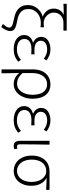

<svg xmlns="http://www.w3.org/2000/svg" viewBox="925 -1760 1037 2927"><g transform="rotate(90 1443.5 -296.5)"><path d="M345 178Q361 159 371.5 145.5Q382 132 388.5 121Q395 110 397.5 100.5Q400 91 400 79Q400 66 394.5 56.5Q389 47 374 39Q359 31 333.5 24Q308 17 269 9Q226 1 187.5 -13.5Q149 -28 120 -53Q91 -78 74 -115Q57 -152 57 -206Q57 -248 71 -284Q85 -320 108.5 -348.5Q132 -377 163 -397.5Q194 -418 229 -427V-431Q179 -452 145 -493.5Q111 -535 111 -597Q111 -651 136 -689.5Q161 -728 205 -749Q180 -749 160.5 -749Q141 -749 122.5 -748.5Q104 -748 84 -747Q64 -746 38 -745V-795H447V-745H322Q293 -745 266 -735Q239 -725 218 -706.5Q197 -688 184.5 -660Q172 -632 172 -596Q172 -562 187 -534Q202 -506 224.5 -486Q247 -466 274.5 -455Q302 -444 328 -444Q348 -444 361.5 -445Q375 -446 396 -450V-395Q376 -399 360 -399.5Q344 -400 324 -400Q286 -400 249.5 -387.5Q213 -375 183.5 -351Q154 -327 136 -292Q118 -257 118 -211Q118 -166 133 -136Q148 -106 173.5 -86.5Q199 -67 233 -56Q267 -45 304 -39Q342 -32 370.5 -23.5Q399 -15 417.5 -3Q436 9 445 26.5Q454 44 454 69Q454 92 439.5 126Q425 160 393 202Z M728 13Q680 13 640.5 1.5Q601 -10 573 -30.5Q545 -51 529.5 -80Q514 -109 514 -145Q514 -174 523.5 -197Q533 -220 549 -236.5Q565 -253 585.5 -263.5Q606 -274 628 -280V-285Q586 -302 564 -334.5Q542 -367 542 -407Q542 -442 557 -468Q572 -494 598.5 -511.5Q625 -529 659.5 -538Q694 -547 733 -547Q782 -547 823.5 -530.5Q865 -514 901 -487L875 -446Q841 -471 807 -484Q773 -497 734 -497Q707 -497 682.5 -491Q658 -485 640 -473Q622 -461 611.5 -443Q601 -425 601 -401Q601 -359 634.5 -331Q668 -303 745 -303Q760 -303 774 -303Q788 -303 808 -305V-254Q785 -256 766.5 -256.5Q748 -257 729 -257Q652 -257 613 -228.5Q574 -200 574 -149Q574 -96 617 -66Q660 -36 735 -36Q780 -36 816 -49.5Q852 -63 893 -97L921 -55Q874 -18 830 -2.5Q786 13 728 13Z M1038 -281Q1038 -347 1056 -397Q1074 -447 1105 -480Q1136 -513 1177 -530Q1218 -547 1264 -547Q1319 -547 1360 -528Q1401 -509 1429 -473.5Q1457 -438 1471 -387.5Q1485 -337 1485 -275Q1485 -207 1466.5 -153.5Q1448 -100 1417.5 -63Q1387 -26 1347.5 -6.5Q1308 13 1266 13Q1218 13 1176 -5Q1134 -23 1093 -70Q1094 -32 1094.5 0.5Q1095 33 1095.5 64.5Q1096 96 1096.5 128.5Q1097 161 1097 199H1038ZM1261 -38Q1295 -38 1325 -55Q1355 -72 1377 -103Q1399 -134 1412 -177.5Q1425 -221 1425 -275Q1425 -323 1415.5 -363.5Q1406 -404 1386.5 -433.5Q1367 -463 1336 -479.5Q1305 -496 1262 -496Q1229 -496 1198.5 -482.5Q1168 -469 1145 -441.5Q1122 -414 1108 -371.5Q1094 -329 1094 -271V-123Q1116 -96 1137.5 -79.5Q1159 -63 1179.5 -54Q1200 -45 1220.5 -41.5Q1241 -38 1261 -38Z M1811 13Q1763 13 1723.5 1.5Q1684 -10 1656 -30.5Q1628 -51 1612.5 -80Q1597 -109 1597 -145Q1597 -174 1606.5 -197Q1616 -220 1632 -236.5Q1648 -253 1668.5 -263.5Q1689 -274 1711 -280V-285Q1669 -302 1647 -334.5Q1625 -367 1625 -407Q1625 -442 1640 -468Q1655 -494 1681.5 -511.5Q1708 -529 1742.5 -538Q1777 -547 1816 -547Q1865 -547 1906.5 -530.5Q1948 -514 1984 -487L1958 -446Q1924 -471 1890 -484Q1856 -497 1817 -497Q1790 -497 1765.5 -491Q1741 -485 1723 -473Q1705 -461 1694.5 -443Q1684 -425 1684 -401Q1684 -359 1717.5 -331Q1751 -303 1828 -303Q1843 -303 1857 -303Q1871 -303 1891 -305V-254Q1868 -256 1849.5 -256.5Q1831 -257 1812 -257Q1735 -257 1696 -228.5Q1657 -200 1657 -149Q1657 -96 1700 -66Q1743 -36 1818 -36Q1863 -36 1899 -49.5Q1935 -63 1976 -97L2004 -55Q1957 -18 1913 -2.5Q1869 13 1811 13Z M2204 13Q2126 13 2126 -85V-533H2185Q2183 -417 2181.5 -303Q2180 -189 2180 -78Q2180 -57 2189.5 -47Q2199 -37 2214 -37Q2228 -37 2246 -44L2255 2Q2246 7 2233.5 10Q2221 13 2204 13Z M2585 13Q2538 13 2496 -5Q2454 -23 2422 -58Q2390 -93 2371 -144Q2352 -195 2352 -261Q2352 -331 2371.5 -382.5Q2391 -434 2424 -467.5Q2457 -501 2499.5 -517Q2542 -533 2588 -533H2874V-481Q2827 -484 2785 -486Q2743 -488 2697 -488V-484Q2751 -454 2781.5 -396Q2812 -338 2812 -256Q2812 -191 2794 -141Q2776 -91 2745.5 -57Q2715 -23 2673.5 -5Q2632 13 2585 13ZM2585 -37Q2621 -37 2652 -52.5Q2683 -68 2705.5 -97Q2728 -126 2741 -167Q2754 -208 2754 -259Q2754 -303 2743 -343.5Q2732 -384 2710.5 -415Q2689 -446 2658 -464.5Q2627 -483 2587 -483Q2550 -483 2518.5 -469Q2487 -455 2463.5 -427.5Q2440 -400 2426.5 -358Q2413 -316 2413 -261Q2413 -210 2426 -168.5Q2439 -127 2462.5 -97.5Q2486 -68 2517.5 -52.5Q2549 -37 2585 -37Z"/></g></svg>

Font: SpoqaHanSansJP-Light
Style: Regular
Weight: 300
Designer: [Source Han Sans]
Ryoko NISHIZUKA  (kana & ideographs); Paul D. Hunt (Latin, Greek & Cyrillic); Wenlong ZHANG  (bopomofo
Foundry: Spoqa (http://bi.spoqa.com)
Version: Version 1.002.20150607